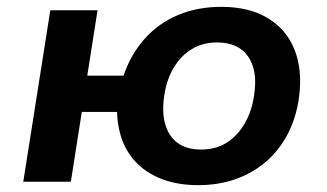

<svg xmlns="http://www.w3.org/2000/svg" viewBox="-20 -531 956 561"><path d="M559 10Q487 10 434 -16Q381 -42 352.5 -89.5Q324 -137 322 -204H219L187 0H48L127 -501H265L235 -310H341Q362 -372 402.5 -417.5Q443 -463 500 -487Q557 -511 627 -511Q708 -511 762.5 -478Q817 -445 840.5 -386Q864 -327 854 -249Q846 -188 821 -140Q796 -92 757 -58.5Q718 -25 668 -7.5Q618 10 559 10ZM567 -94Q611 -94 643 -114.5Q675 -135 696 -172Q717 -209 723 -257Q733 -326 704.5 -366.5Q676 -407 614 -407Q572 -407 539.5 -387Q507 -367 486 -330.5Q465 -294 459 -245Q450 -176 478 -135Q506 -94 567 -94Z"/></svg>

Font: Nunito Sans 7pt
Style: Bold Italic
Weight: 700
Italic angle: -9°
Version: Version 3.101;gftools[0.9.27]